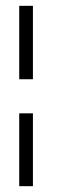

<svg xmlns="http://www.w3.org/2000/svg" viewBox="-20 -480 206 659"><path d="M93 -91V159H46V-91ZM93 -460V-208H46V-460Z"/></svg>

Font: Genos Thin Light
Style: Regular
Weight: 300
Version: Version 1.010